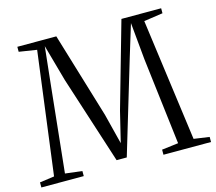

<svg xmlns="http://www.w3.org/2000/svg" viewBox="-109 -874 1128 1004"><g transform="rotate(-15 455.0 -371.5)"><path d="M74.5 -38.5 160.5 -701 64.5 -716V-743H275.5L415 -281L456.5 -116.5L496.5 -281L628 -743H843V-716L740.5 -701L830 -39.5L914 -27.5V0H656.5V-27.5L746 -38.5L689.5 -508L670.5 -709L618.5 -539L467.5 -36H412.5L259.5 -510.5L204 -709L182.5 -508L133.5 -38.5L225 -27.5V0H-4.5V-27.5Z"/></g></svg>

Font: Merriweather 96pt Light
Style: Regular
Weight: 300
Version: Version 2.100